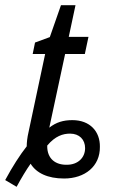

<svg xmlns="http://www.w3.org/2000/svg" viewBox="-73 -678 435 740"><path d="M-53 16 -9 42C10 7 28 -23 45 -47C67 -11 111 10 174 10C254 10 313 -37 312 -112C313 -171 274 -215 206 -215C171 -215 144 -207 117 -186L178 -470H254L268 -536H192L218 -658H162L119 -535L62 -514L53 -470H101L37 -169C32 -148 30 -128 30 -114C4 -81 -25 -36 -53 16ZM185 -43C142 -42 108 -65 109 -117C140 -154 170 -163 197 -163C233 -163 255 -140 255 -107C255 -70 227 -43 185 -43Z"/></svg>

Font: Noto Sans ExtraCondensed
Style: Italic
Weight: 400
Width: 2
Italic angle: -12°
Designer: Monotype Design Team
Foundry: Monotype Imaging Inc.
Version: Version 2.013